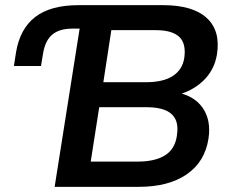

<svg xmlns="http://www.w3.org/2000/svg" viewBox="-20 -725 885 745"><path d="M192 0 289 -614H262Q210 -614 182.5 -590.5Q155 -567 147 -517L139 -469H34L42 -521Q57 -613 116.5 -659Q176 -705 285 -705H613Q728 -705 782 -655.5Q836 -606 822 -515Q812 -452 767 -410Q722 -368 654 -353L656 -368Q730 -357 765 -308.5Q800 -260 789 -187Q775 -97 704.5 -48.5Q634 0 518 0ZM332 -98H515Q580 -98 619 -121.5Q658 -145 666 -196Q673 -238 660.5 -262.5Q648 -287 620 -298Q592 -309 550 -309H365ZM381 -406H546Q614 -406 651 -430.5Q688 -455 695 -500Q703 -556 675.5 -582Q648 -608 584 -608H412Z"/></svg>

Font: Mulish ExtraLight
Style: Italic
Weight: 200
Italic angle: -9°
Designer: Vernon Adams
Foundry: Vernon Adams
Version: Version 3.603